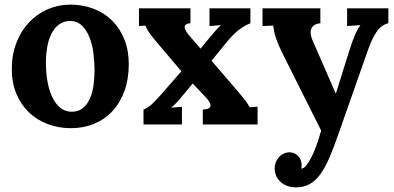

<svg xmlns="http://www.w3.org/2000/svg" viewBox="-20 -536 1697 827"><path d="M280.8 -445.8Q251.5 -444.8 231.9 -429Q212.4 -413.1 200.2 -387.7Q188 -362.3 182.9 -330.3Q177.7 -298.3 177.7 -265.6Q177.7 -227.1 183.8 -189.2Q189.9 -151.4 203.4 -121.6Q216.8 -91.8 238 -73.2Q259.3 -54.7 289.6 -54.7Q319.3 -55.2 338.1 -71.3Q356.9 -87.4 367.9 -113Q378.9 -138.7 383.1 -170.4Q387.2 -202.1 387.2 -234.4Q387.2 -271.5 382.1 -309.3Q377 -347.2 364.5 -377.4Q352.1 -407.7 331.8 -426.8Q311.5 -445.8 280.8 -445.8ZM282.7 -516.1Q336.4 -516.1 382.6 -498.5Q428.7 -481 462.4 -447.8Q496.1 -414.6 515.4 -366.9Q534.7 -319.3 534.7 -259.3Q534.7 -196.3 516.4 -145.3Q498 -94.2 465.1 -58.3Q432.1 -22.5 386.2 -3.2Q340.3 16.1 285.6 16.1Q231.4 16.1 184.8 -1.7Q138.2 -19.5 104 -52.5Q69.8 -85.4 50.3 -132.6Q30.8 -179.7 30.8 -238.8Q30.8 -300.8 50.8 -352.1Q70.8 -403.3 105.2 -439.7Q139.6 -476.1 185.5 -496.1Q231.4 -516.1 282.7 -516.1Z M1007.3 -139.2Q1021 -123.5 1033.2 -107.9Q1045.4 -92.3 1055.2 -74.2L1089.4 -76.2V0H853.5V-64Q871.1 -64.9 878.9 -69.6Q886.7 -74.2 886.7 -82Q885.7 -95.7 869.6 -113.3L810.5 -175.8H809.6L763.2 -120.1Q760.7 -116.7 755.1 -110.1Q749.5 -103.5 742.7 -96.2Q735.8 -88.9 729.2 -82.5Q722.7 -76.2 718.3 -73.2V-72.3L763.7 -76.2V0H598.1V-64Q618.7 -72.3 636.2 -89.1Q653.8 -106 674.3 -129.4L761.2 -229L663.6 -344.2Q657.2 -351.6 648.7 -361.8Q640.1 -372.1 631.6 -383.3Q623 -394.5 616.2 -405.8Q609.4 -417 606.4 -425.8L578.6 -423.8V-500H800.3V-436Q787.1 -435.1 781.2 -430.7Q775.4 -426.3 775.4 -419.4Q775.4 -411.6 781.2 -401.9Q787.1 -392.1 796.9 -380.9L843.3 -327.1H844.2L881.8 -372.6Q894 -387.2 906 -401.1Q918 -415 930.7 -426.8V-427.7L882.3 -423.8V-500H1058.6V-436Q1027.8 -423.3 1004.2 -403.6Q980.5 -383.8 958 -356.4L891.1 -274.4Z M1426.8 -133.8Q1431.2 -146.5 1437.5 -167Q1443.8 -187.5 1451.9 -213.6Q1460 -239.7 1469.5 -270.3Q1479 -300.8 1489.7 -333.5Q1492.7 -342.8 1497.1 -355.2Q1501.5 -367.7 1507.1 -380.9Q1512.7 -394 1519 -406.2Q1525.4 -418.5 1532.2 -426.8V-427.7L1475.1 -423.8V-500H1652.8V-436Q1621.6 -428.2 1601.3 -397.7Q1581.1 -367.2 1565.4 -321.8L1439.9 35.2Q1418.9 96.2 1399.9 140.9Q1380.9 185.5 1359.9 214.4Q1338.9 243.2 1313.5 257.1Q1288.1 271 1254.4 271Q1234.9 271 1218.3 265.1Q1201.7 259.3 1189.5 248.5Q1177.2 237.8 1170.2 222.7Q1163.1 207.5 1163.1 189Q1163.1 175.3 1168 162.8Q1172.9 150.4 1181.4 140.9Q1189.9 131.3 1201.9 125.7Q1213.9 120.1 1228 120.1Q1238.3 120.1 1247.6 124.3Q1256.8 128.4 1263.9 135.7Q1271 143.1 1275.1 153.3Q1279.3 163.6 1279.3 175.8Q1279.3 182.1 1277.8 189.5V190.4Q1288.1 190.4 1299.3 176.5Q1310.5 162.6 1322 139.9Q1333.5 117.2 1344 87.6Q1354.5 58.1 1363.3 26.4L1204.6 -290.5Q1190.4 -318.4 1181.6 -338.9Q1172.9 -359.4 1167.7 -374.8Q1162.6 -390.1 1160.4 -402.3Q1158.2 -414.6 1156.7 -425.8L1110.8 -423.8V-500H1359.9V-436Q1336.4 -433.1 1327.1 -422.4Q1317.9 -411.6 1317.9 -397Q1317.9 -387.7 1320.8 -377.7Q1323.7 -367.7 1328.1 -357.9L1425.8 -133.8Z"/></svg>

Font: DimaBanoo
Style: Bold
Weight: 800
Designer: R.Balvardi
Foundry: R.Balvardi
Version: Version 1.0.0-alpha3